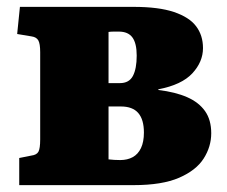

<svg xmlns="http://www.w3.org/2000/svg" viewBox="-20 -539 660 559"><path d="M36 0V-79L71 -86Q87 -88 92 -97.5Q97 -107 97 -133V-387Q97 -412 91.5 -421.5Q86 -431 72 -433L30 -440L38 -519H369Q442 -519 486.5 -504Q531 -489 551 -462.5Q571 -436 571 -399Q571 -359 540 -325.5Q509 -292 441 -279V-277Q491 -271 525 -256Q559 -241 577 -215.5Q595 -190 595 -151Q595 -112 573 -77.5Q551 -43 501.5 -21.5Q452 0 369 0ZM330 -73Q351 -73 366.5 -81.5Q382 -90 390.5 -108Q399 -126 399 -153Q399 -191 382.5 -210Q366 -229 332 -229H296V-75Q304 -74 313 -73.5Q322 -73 330 -73ZM296 -297H329Q356 -297 367 -318Q378 -339 378 -377Q378 -413 365.5 -430Q353 -447 326 -447Q319 -447 311 -447Q303 -447 296 -446Z"/></svg>

Font: Literata 18pt ExtraBold
Style: Regular
Weight: 800
Designer: Latin by Veronika Burian and Jose Scaglione. Greek by Irene Vlachou. Cyrillic by Vera Evstafieva.
Foundry: TypeTogether
Version: Version 3.103;gftools[0.9.29]